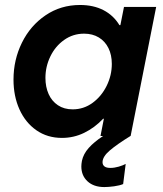

<svg xmlns="http://www.w3.org/2000/svg" viewBox="-20 -551 659 778"><path d="M34.7 -228.5Q34.7 -308.6 68.8 -377.9Q103 -447.3 164.6 -489Q226.1 -530.8 304.2 -530.8Q358.9 -530.8 399.4 -509.8Q439.9 -488.8 463.9 -449.2H467.8L482.4 -522.9H612.8L509.3 0H508.8Q455.6 32.7 425.5 58.1Q395.5 83.5 395.5 106.4Q395.5 117.2 403.3 123.3Q411.1 129.4 427.2 129.4Q443.4 129.4 460.9 124.3Q478.5 119.1 489.3 113.3L479 194.8Q465.3 200.7 442.4 203.9Q419.4 207 402.8 207Q359.9 207 334.7 183.8Q309.6 160.6 309.6 123.5Q309.6 113.8 312 100.6Q317.9 72.8 339.4 48.6Q360.8 24.4 397.9 0H387.2L400.9 -69.8H397.9Q363.3 -33.2 321 -12.7Q278.8 7.8 231 7.8Q171.9 7.8 127.4 -23.2Q83 -54.2 58.8 -107.9Q34.7 -161.6 34.7 -228.5ZM433.1 -292Q433.1 -328.6 419.4 -356.2Q405.8 -383.8 380.4 -399.2Q355 -414.6 320.8 -414.6Q275.9 -414.6 240 -389.2Q204.1 -363.8 184.1 -322.5Q164.1 -281.2 164.1 -235.4Q164.1 -198.7 177 -169.9Q189.9 -141.1 214.8 -124.5Q239.7 -107.9 274.4 -107.9Q319.3 -107.9 355.5 -134.5Q391.6 -161.1 412.4 -203.6Q433.1 -246.1 433.1 -292Z"/></svg>

Font: Reddit Sans Chocolate
Style: Bold Italic
Weight: 700
Italic angle: -11.25°
Designer: Stephen Hutchings
Version: Version 1.013